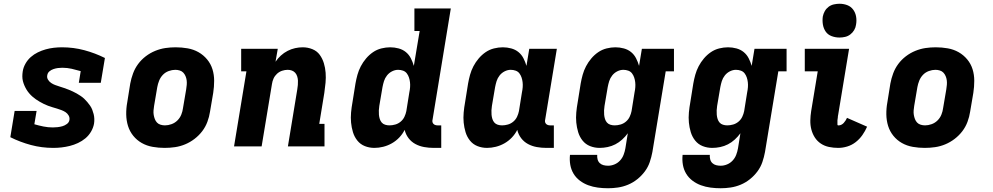

<svg xmlns="http://www.w3.org/2000/svg" viewBox="-20 -780 5290 1023"><path d="M264 8Q202 8 144.5 -7.5Q87 -23 35 -49L58 -189H175L163 -118Q187 -111 211.5 -106Q236 -101 262 -101Q274 -101 287 -102.5Q300 -104 312.5 -107.5Q325 -111 336.5 -119.5Q348 -128 350 -141Q352 -154 345.5 -165Q339 -176 329 -182.5Q319 -189 307 -193.5Q295 -198 283.5 -201.5Q272 -205 260 -208.5Q248 -212 236 -216.5Q224 -221 213 -226.5Q202 -232 191.5 -238Q181 -244 171 -251Q161 -258 152 -266Q143 -274 135 -283.5Q127 -293 121 -303Q115 -313 110 -324.5Q105 -336 102 -348Q99 -360 99 -373Q99 -386 101 -399Q104 -420 115.5 -440.5Q127 -461 144 -476Q161 -491 181.5 -501Q202 -511 223.5 -517Q245 -523 267 -525.5Q289 -528 310 -528Q372 -528 429.5 -512.5Q487 -497 539 -471L517 -339H400L410 -401Q386 -408 362 -413.5Q338 -419 312 -419Q300 -419 288.5 -417.5Q277 -416 265 -412Q253 -408 243.5 -400Q234 -392 232 -380Q229 -367 235.5 -356Q242 -345 252.5 -338Q263 -331 274 -327Q285 -323 297.5 -319Q310 -315 322 -311Q334 -307 345 -302.5Q356 -298 367 -293Q378 -288 388.5 -282Q399 -276 409.5 -269Q420 -262 428.5 -254Q437 -246 445 -236.5Q453 -227 460 -217Q467 -207 471.5 -195.5Q476 -184 479 -172Q482 -160 482.5 -147Q483 -134 481 -121Q477 -99 465 -78.5Q453 -58 435 -43Q417 -28 395.5 -18Q374 -8 352 -2.5Q330 3 308 5.5Q286 8 264 8Z M857 8Q825 8 793.5 2.5Q762 -3 735.5 -18Q709 -33 690 -56.5Q671 -80 662 -109Q653 -138 652.5 -170.5Q652 -203 658 -235L674 -335Q679 -362 689 -389Q699 -416 716 -439Q733 -462 756.5 -480Q780 -498 807 -509Q834 -520 861 -524Q888 -528 916 -528Q948 -528 979.5 -522.5Q1011 -517 1037.5 -502Q1064 -487 1083.5 -463.5Q1103 -440 1112 -411Q1121 -382 1121 -349.5Q1121 -317 1116 -285L1099 -185Q1095 -158 1085 -131Q1075 -104 1057.5 -81Q1040 -58 1016.5 -40Q993 -22 966.5 -11Q940 0 912.5 4Q885 8 857 8ZM859 -112Q876 -112 894 -118.5Q912 -125 925.5 -138.5Q939 -152 946 -169.5Q953 -187 955 -204L972 -304Q974 -316 975 -328.5Q976 -341 974.5 -352.5Q973 -364 968.5 -374.5Q964 -385 956.5 -393Q949 -401 937.5 -404.5Q926 -408 914 -408Q897 -408 879 -401.5Q861 -395 848 -381.5Q835 -368 828 -350.5Q821 -333 818 -316L801 -216Q799 -204 798 -191.5Q797 -179 799 -167.5Q801 -156 805 -145.5Q809 -135 816.5 -127Q824 -119 835.5 -115.5Q847 -112 859 -112Z M1227 0 1293 -400H1265V-520H1460L1448 -451Q1460 -469 1476.5 -484Q1493 -499 1512.5 -509Q1532 -519 1552.5 -523.5Q1573 -528 1593 -528Q1620 -528 1644.5 -518Q1669 -508 1683.5 -488Q1698 -468 1705.5 -443.5Q1713 -419 1715 -392.5Q1717 -366 1714.5 -339Q1712 -312 1708 -285L1681 -120H1709V0H1514L1564 -304Q1566 -316 1567 -327.5Q1568 -339 1567.5 -350.5Q1567 -362 1563.5 -373Q1560 -384 1553 -392Q1546 -400 1535.5 -404Q1525 -408 1513 -408Q1498 -408 1483 -403Q1468 -398 1456 -387Q1444 -376 1437.5 -361.5Q1431 -347 1429 -332L1374 0Z M1975 8Q1948 8 1924 -1.5Q1900 -11 1884 -31Q1868 -51 1860.5 -76Q1853 -101 1850.5 -127Q1848 -153 1850.5 -180.5Q1853 -208 1858 -235L1874 -335Q1878 -358 1884.5 -381.5Q1891 -405 1902.5 -427Q1914 -449 1930.5 -468.5Q1947 -488 1967.5 -502Q1988 -516 2012 -522Q2036 -528 2059 -528Q2082 -528 2104 -522Q2126 -516 2142.5 -502.5Q2159 -489 2169 -469.5Q2179 -450 2185 -429L2216 -615H2188V-735H2382L2285 -144Q2283 -137 2284 -131Q2285 -125 2289 -120.5Q2293 -116 2299 -114Q2305 -112 2311 -112H2331V8H2291Q2265 8 2240 3.5Q2215 -1 2193.5 -12.5Q2172 -24 2157 -43.5Q2142 -63 2136 -88Q2125 -66 2107.5 -47.5Q2090 -29 2068 -16.5Q2046 -4 2022 2Q1998 8 1975 8ZM2055 -112Q2070 -112 2086 -116.5Q2102 -121 2115 -132Q2128 -143 2135 -158Q2142 -173 2145 -188L2161 -288Q2164 -302 2165 -315.5Q2166 -329 2164.5 -342Q2163 -355 2159 -367Q2155 -379 2147.5 -389Q2140 -399 2127.5 -403.5Q2115 -408 2101 -408Q2085 -408 2069 -400Q2053 -392 2042 -378Q2031 -364 2026 -348Q2021 -332 2018 -316L2001 -216Q1999 -204 1998.5 -192Q1998 -180 1999 -168.5Q2000 -157 2003.5 -146Q2007 -135 2014 -127Q2021 -119 2032 -115.5Q2043 -112 2055 -112Z M2575 8Q2548 8 2524 -1.5Q2500 -11 2484 -31Q2468 -51 2460.5 -76Q2453 -101 2450.5 -127Q2448 -153 2450.5 -180.5Q2453 -208 2458 -235L2474 -335Q2478 -358 2484.5 -381.5Q2491 -405 2502.5 -427Q2514 -449 2530.5 -468.5Q2547 -488 2567.5 -502Q2588 -516 2612 -522Q2636 -528 2659 -528Q2682 -528 2704 -522Q2726 -516 2742.5 -502.5Q2759 -489 2769 -469.5Q2779 -450 2785 -429L2800 -520H2947L2885 -144Q2883 -137 2884 -131Q2885 -125 2889 -120.5Q2893 -116 2899 -114Q2905 -112 2911 -112H2931V8H2891Q2865 8 2840 3.5Q2815 -1 2793.5 -12.5Q2772 -24 2757 -43.5Q2742 -63 2736 -88Q2725 -66 2707.5 -47.5Q2690 -29 2668 -16.5Q2646 -4 2622 2Q2598 8 2575 8ZM2655 -112Q2670 -112 2686 -116.5Q2702 -121 2715 -132Q2728 -143 2735 -158Q2742 -173 2745 -188L2761 -288Q2764 -302 2765 -315.5Q2766 -329 2764.5 -342Q2763 -355 2759 -367Q2755 -379 2747.5 -389Q2740 -399 2727.5 -403.5Q2715 -408 2701 -408Q2685 -408 2669 -400Q2653 -392 2642 -378Q2631 -364 2626 -348Q2621 -332 2618 -316L2601 -216Q2599 -204 2598.5 -192Q2598 -180 2599 -168.5Q2600 -157 2603.5 -146Q2607 -135 2614 -127Q2621 -119 2632 -115.5Q2643 -112 2655 -112Z M3220 223Q3192 223 3165.5 219.5Q3139 216 3114.5 207Q3090 198 3069.5 182.5Q3049 167 3036 145.5Q3023 124 3018.5 98Q3014 72 3017 45H3162Q3161 57 3164 69Q3167 81 3175.5 89Q3184 97 3195.5 100Q3207 103 3220 103Q3237 103 3254 96Q3271 89 3283.5 75.5Q3296 62 3302.5 45Q3309 28 3312 11L3325 -70Q3312 -52 3295 -36.5Q3278 -21 3258.5 -11Q3239 -1 3217.5 3.5Q3196 8 3175 8Q3148 8 3124 -1.5Q3100 -11 3084 -31Q3068 -51 3060.5 -76Q3053 -101 3050.5 -127Q3048 -153 3050.5 -180.5Q3053 -208 3058 -235L3074 -335Q3078 -358 3084.5 -381.5Q3091 -405 3102.5 -427Q3114 -449 3130.5 -468.5Q3147 -488 3167.5 -502Q3188 -516 3212 -522Q3236 -528 3259 -528Q3282 -528 3304 -522Q3326 -516 3342.5 -502.5Q3359 -489 3369 -469.5Q3379 -450 3385 -429L3400 -520H3571V-400H3527L3456 30Q3451 57 3442 83.5Q3433 110 3416 133Q3399 156 3376 174.5Q3353 193 3326.5 204Q3300 215 3273 219Q3246 223 3220 223ZM3255 -112Q3270 -112 3286 -116.5Q3302 -121 3315 -132Q3328 -143 3335 -158Q3342 -173 3345 -188L3361 -288Q3364 -302 3365 -315.5Q3366 -329 3364.5 -342Q3363 -355 3359 -367Q3355 -379 3347.5 -389Q3340 -399 3327.5 -403.5Q3315 -408 3301 -408Q3285 -408 3269 -400Q3253 -392 3242 -378Q3231 -364 3226 -348Q3221 -332 3218 -316L3201 -216Q3199 -204 3198.5 -192Q3198 -180 3199 -168.5Q3200 -157 3203.5 -146Q3207 -135 3214 -127Q3221 -119 3232 -115.5Q3243 -112 3255 -112Z M3820 223Q3792 223 3765.5 219.5Q3739 216 3714.5 207Q3690 198 3669.5 182.5Q3649 167 3636 145.5Q3623 124 3618.5 98Q3614 72 3617 45H3762Q3761 57 3764 69Q3767 81 3775.5 89Q3784 97 3795.5 100Q3807 103 3820 103Q3837 103 3854 96Q3871 89 3883.5 75.5Q3896 62 3902.5 45Q3909 28 3912 11L3925 -70Q3912 -52 3895 -36.5Q3878 -21 3858.5 -11Q3839 -1 3817.5 3.5Q3796 8 3775 8Q3748 8 3724 -1.5Q3700 -11 3684 -31Q3668 -51 3660.5 -76Q3653 -101 3650.5 -127Q3648 -153 3650.5 -180.5Q3653 -208 3658 -235L3674 -335Q3678 -358 3684.5 -381.5Q3691 -405 3702.5 -427Q3714 -449 3730.5 -468.5Q3747 -488 3767.5 -502Q3788 -516 3812 -522Q3836 -528 3859 -528Q3882 -528 3904 -522Q3926 -516 3942.5 -502.5Q3959 -489 3969 -469.5Q3979 -450 3985 -429L4000 -520H4171V-400H4127L4056 30Q4051 57 4042 83.5Q4033 110 4016 133Q3999 156 3976 174.5Q3953 193 3926.5 204Q3900 215 3873 219Q3846 223 3820 223ZM3855 -112Q3870 -112 3886 -116.5Q3902 -121 3915 -132Q3928 -143 3935 -158Q3942 -173 3945 -188L3961 -288Q3964 -302 3965 -315.5Q3966 -329 3964.5 -342Q3963 -355 3959 -367Q3955 -379 3947.5 -389Q3940 -399 3927.5 -403.5Q3915 -408 3901 -408Q3885 -408 3869 -400Q3853 -392 3842 -378Q3831 -364 3826 -348Q3821 -332 3818 -316L3801 -216Q3799 -204 3798.5 -192Q3798 -180 3799 -168.5Q3800 -157 3803.5 -146Q3807 -135 3814 -127Q3821 -119 3832 -115.5Q3843 -112 3855 -112Z M4446 8Q4421 8 4397 3Q4373 -2 4353.5 -15Q4334 -28 4321.5 -47.5Q4309 -67 4303 -90Q4297 -113 4297.5 -138Q4298 -163 4302 -188L4337 -400H4268V-520H4504L4446 -169Q4445 -165 4444.5 -161Q4444 -157 4444 -153.5Q4444 -150 4443 -146.5Q4442 -143 4442 -139Q4442 -135 4442 -131.5Q4442 -128 4442 -124Q4442 -120 4442 -116Q4442 -112 4446 -112H4449Q4456 -112 4463 -115.5Q4470 -119 4475.5 -125Q4481 -131 4485.5 -138Q4490 -145 4493 -152L4600 -105Q4590 -82 4575 -60.5Q4560 -39 4539.5 -23Q4519 -7 4494.5 0.5Q4470 8 4446 8ZM4453 -580Q4431 -580 4411 -587.5Q4391 -595 4379.5 -611.5Q4368 -628 4364.5 -649Q4361 -670 4364 -692Q4367 -707 4374.5 -720.5Q4382 -734 4394.5 -743.5Q4407 -753 4422.5 -756.5Q4438 -760 4453 -760Q4475 -760 4494.5 -752.5Q4514 -745 4526 -728.5Q4538 -712 4541.5 -691Q4545 -670 4541 -648Q4539 -633 4531 -619.5Q4523 -606 4510.5 -596.5Q4498 -587 4483 -583.5Q4468 -580 4453 -580Z M4907 8Q4875 8 4843.5 2.5Q4812 -3 4785.5 -18Q4759 -33 4740 -56.5Q4721 -80 4712 -109Q4703 -138 4702.5 -170.5Q4702 -203 4708 -235L4724 -335Q4729 -362 4739 -389Q4749 -416 4766 -439Q4783 -462 4806.5 -480Q4830 -498 4857 -509Q4884 -520 4911 -524Q4938 -528 4966 -528Q4998 -528 5029.5 -522.5Q5061 -517 5087.5 -502Q5114 -487 5133.5 -463.5Q5153 -440 5162 -411Q5171 -382 5171 -349.5Q5171 -317 5166 -285L5149 -185Q5145 -158 5135 -131Q5125 -104 5107.5 -81Q5090 -58 5066.5 -40Q5043 -22 5016.5 -11Q4990 0 4962.5 4Q4935 8 4907 8ZM4909 -112Q4926 -112 4944 -118.5Q4962 -125 4975.5 -138.5Q4989 -152 4996 -169.5Q5003 -187 5005 -204L5022 -304Q5024 -316 5025 -328.5Q5026 -341 5024.5 -352.5Q5023 -364 5018.5 -374.5Q5014 -385 5006.5 -393Q4999 -401 4987.5 -404.5Q4976 -408 4964 -408Q4947 -408 4929 -401.5Q4911 -395 4898 -381.5Q4885 -368 4878 -350.5Q4871 -333 4868 -316L4851 -216Q4849 -204 4848 -191.5Q4847 -179 4849 -167.5Q4851 -156 4855 -145.5Q4859 -135 4866.5 -127Q4874 -119 4885.5 -115.5Q4897 -112 4909 -112Z"/></svg>

Font: Iosevka Etoile Heavy
Style: Italic
Weight: 900
Italic angle: -9°
Designer: Belleve Invis
Foundry: Belleve Invis
Version: Version 22.1.2; ttfautohint (v1.8.4)